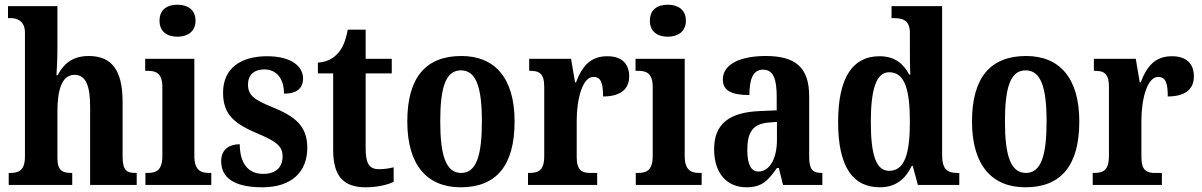

<svg xmlns="http://www.w3.org/2000/svg" viewBox="-20 -786 5108 816"><path d="M17 0H287V-51H285C246 -51 224 -59 224 -116V-311C224 -397 240 -468 297 -468C346 -468 363 -418 363 -333V0H561V-51H558C519 -51 501 -60 501 -122V-354C501 -490 453 -548 357 -548C283 -548 247 -509 225 -466H220C221 -485 224 -532 224 -576V-760H14V-709H25C48 -709 86 -701 86 -647V-120C86 -60 58 -51 22 -51H17Z M734 -630C776 -630 811 -651 811 -698C811 -746 776 -766 734 -766C691 -766 658 -746 658 -698C658 -651 691 -630 734 -630ZM598 0H878V-51H868C832 -51 806 -64 806 -123V-536H597V-485H610C645 -485 670 -472 670 -417V-122C670 -64 645 -51 608 -51H598Z M1095 10C1219 10 1286 -55 1286 -158C1286 -252 1232 -292 1139 -330C1060 -362 1034 -381 1034 -427C1034 -467 1060 -491 1103 -491C1153 -491 1187 -455 1187 -388C1242 -388 1268 -411 1268 -453C1268 -501 1222 -547 1115 -547C1003 -547 928 -496 928 -392C928 -299 976 -260 1078 -217C1151 -186 1181 -166 1181 -122C1181 -78 1156 -47 1098 -47C1035 -47 999 -92 999 -173C958 -173 920 -154 920 -101C920 -34 970 10 1095 10Z M1534 10C1592 10 1634 -4 1653 -13V-75C1634 -70 1613 -67 1590 -67C1548 -67 1534 -93 1534 -156V-474H1645V-536H1534V-660H1458C1449 -612 1436 -583 1419 -563C1401 -541 1372 -522 1331 -520V-474H1396V-147C1396 -31 1446 10 1534 10Z M1938 10C2089 10 2167 -82 2167 -270C2167 -457 2081 -548 1941 -548C1790 -548 1711 -457 1711 -270C1711 -82 1797 10 1938 10ZM1940 -51C1875 -51 1851 -126 1851 -270C1851 -414 1874 -487 1939 -487C2004 -487 2028 -414 2028 -270C2028 -126 2005 -51 1940 -51Z M2224 0H2518V-51H2490C2456 -51 2431 -59 2431 -118V-275C2431 -360 2454 -459 2502 -459C2535 -459 2543 -431 2543 -376C2613 -376 2654 -404 2654 -461C2654 -512 2626 -547 2561 -547C2491 -547 2455 -507 2428 -436H2424L2407 -536H2229V-485H2232C2270 -485 2293 -476 2293 -417V-123C2293 -60 2267 -51 2228 -51H2224Z M2818 -630C2860 -630 2895 -651 2895 -698C2895 -746 2860 -766 2818 -766C2775 -766 2742 -746 2742 -698C2742 -651 2775 -630 2818 -630ZM2682 0H2962V-51H2952C2916 -51 2890 -64 2890 -123V-536H2681V-485H2694C2729 -485 2754 -472 2754 -417V-122C2754 -64 2729 -51 2692 -51H2682Z M3152 10C3218 10 3244 -18 3282 -72H3290L3308 0H3475V-51H3472C3432 -51 3419 -67 3419 -122V-377C3419 -503 3357 -548 3234 -548C3132 -548 3052 -516 3052 -448C3052 -401 3089 -382 3165 -382C3165 -449 3180 -490 3223 -490C3268 -490 3281 -448 3281 -374V-317L3210 -314C3080 -309 3015 -260 3015 -152C3015 -42 3076 10 3152 10ZM3203 -57C3171 -57 3156 -90 3156 -148C3156 -222 3178 -259 3245 -265L3282 -268V-191C3282 -112 3251 -57 3203 -57Z M3719 10C3787 10 3828 -25 3855 -81H3859L3881 0H4057V-51H4049C4008 -51 3984 -65 3984 -126V-760H3769V-709H3776C3815 -709 3847 -702 3847 -646V-580C3847 -542 3847 -500 3849 -469H3844C3820 -515 3783 -547 3718 -547C3606 -547 3542 -460 3542 -267C3542 -75 3606 10 3719 10ZM3759 -60C3703 -60 3681 -128 3681 -267C3681 -404 3703 -479 3759 -479C3826 -479 3847 -404 3847 -268C3847 -133 3825 -60 3759 -60Z M4338 10C4489 10 4567 -82 4567 -270C4567 -457 4481 -548 4341 -548C4190 -548 4111 -457 4111 -270C4111 -82 4197 10 4338 10ZM4340 -51C4275 -51 4251 -126 4251 -270C4251 -414 4274 -487 4339 -487C4404 -487 4428 -414 4428 -270C4428 -126 4405 -51 4340 -51Z M4624 0H4918V-51H4890C4856 -51 4831 -59 4831 -118V-275C4831 -360 4854 -459 4902 -459C4935 -459 4943 -431 4943 -376C5013 -376 5054 -404 5054 -461C5054 -512 5026 -547 4961 -547C4891 -547 4855 -507 4828 -436H4824L4807 -536H4629V-485H4632C4670 -485 4693 -476 4693 -417V-123C4693 -60 4667 -51 4628 -51H4624Z"/></svg>

Font: Noto Serif Sinhala Condensed
Style: Bold
Weight: 700
Width: 3
Designer: Jelle Bosma - Monotype Design Team
Foundry: Monotype Imaging Inc.
Version: Version 2.007